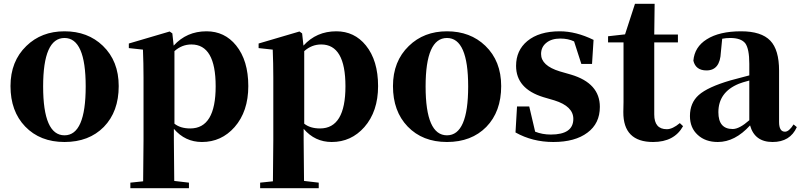

<svg xmlns="http://www.w3.org/2000/svg" viewBox="-20 -727 4195 1006"><path d="M112 -64Q35 -144 35 -276Q35 -406 118 -486Q197 -563 318 -563Q440 -563 519 -487Q602 -407 602 -276Q602 -142 524 -62Q446 17 318 17Q190 17 112 -64ZM429 -274Q429 -528 318 -528Q206 -528 206 -274Q206 -18 318 -18Q429 -18 429 -274Z M894 -79Q925 -54 977 -54Q1110 -54 1110 -275Q1110 -494 983 -494Q933 -494 894 -459ZM890 -488Q958 -563 1062 -563Q1157 -563 1217 -489Q1281 -410 1281 -276Q1281 -143 1209 -61Q1140 17 1038 17Q950 17 891 -52V7Q891 65 893 221L970 230V259H663V230L730 223Q732 65 732 7V-320Q732 -395 729 -467L655 -475V-499L869 -562L883 -552Z M1574 -79Q1605 -54 1657 -54Q1790 -54 1790 -275Q1790 -494 1663 -494Q1613 -494 1574 -459ZM1570 -488Q1638 -563 1742 -563Q1837 -563 1897 -489Q1961 -410 1961 -276Q1961 -143 1889 -61Q1820 17 1718 17Q1630 17 1571 -52V7Q1571 65 1573 221L1650 230V259H1343V230L1410 223Q1412 65 1412 7V-320Q1412 -395 1409 -467L1335 -475V-499L1549 -562L1563 -552Z M2116 -64Q2039 -144 2039 -276Q2039 -406 2122 -486Q2201 -563 2322 -563Q2444 -563 2523 -487Q2606 -407 2606 -276Q2606 -142 2528 -62Q2450 17 2322 17Q2194 17 2116 -64ZM2433 -274Q2433 -528 2322 -528Q2210 -528 2210 -274Q2210 -18 2322 -18Q2433 -18 2433 -274Z M2972 -336Q3123 -291 3123 -167Q3123 -80 3058 -32Q2993 17 2879 17Q2770 17 2681 -33L2689 -169H2753L2784 -37Q2822 -22 2866 -22Q2984 -22 2984 -104Q2984 -170 2885 -201L2827 -218Q2684 -262 2684 -382Q2684 -463 2743 -512Q2805 -563 2913 -563Q2998 -563 3090 -518L3082 -392H3026L2988 -510Q2957 -525 2916 -525Q2870 -525 2843 -503Q2815 -481 2815 -444Q2815 -383 2913 -353Z M3559 -66Q3513 17 3402 17Q3245 17 3246 -140L3247 -193V-505H3166V-537L3255 -547L3307 -707H3410L3408 -546H3532V-505H3408V-127Q3408 -50 3474 -50Q3504 -50 3542 -82Z M3906 -305Q3868 -295 3851 -288Q3744 -244 3744 -139Q3744 -51 3819 -51Q3854 -51 3906 -97ZM3708 -510 3692 -504ZM4155 -61Q4120 17 4028 17Q3934 17 3910 -70Q3831 17 3741 17Q3676 17 3636 -20Q3595 -57 3595 -119Q3595 -188 3641 -229Q3688 -271 3808 -306Q3836 -314 3906 -332V-393Q3906 -471 3885 -500Q3863 -528 3806 -528Q3784 -528 3764 -524L3757 -453Q3753 -358 3682 -358Q3625 -358 3613 -409Q3619 -481 3683 -521Q3749 -563 3863 -563Q3969 -563 4016 -514Q4062 -466 4062 -357V-88Q4062 -37 4093 -37Q4114 -37 4138 -75Z"/></svg>

Font: Source Han Serif CN Heavy
Style: Regular
Weight: 900
Designer: Ryoko NISHIZUKA  (kana & ideographs); Frank Grießhammer (Latin, Greek & Cyrillic); Wenlong ZHANG  (bopomofo); Sandoll Co
Foundry: Adobe Systems Incorporated
Version: Version 1.000;PS 1;hotconv 16.6.53;makeotf.lib2.5.65590